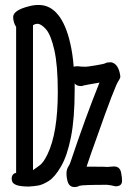

<svg xmlns="http://www.w3.org/2000/svg" viewBox="-20 -738 540 774"><path d="M213 -368Q213 -475 199 -536.5Q185 -598 165.5 -620Q146 -642 131 -642Q121 -642 113 -636V-52Q123 -59 138 -70Q154 -80 171 -115Q213 -201 213 -368ZM253 -5Q248 -22 248 -39Q248 -56 257 -69Q262 -77 265 -87Q325 -266 381 -405Q320 -395 309 -391H308Q288 -391 281 -402Q281 -389 281 -375Q281 -260 266 -185Q251 -110 226 -67Q201 -24 176.5 -8.5Q152 7 133.5 10Q115 13 96 14Q64 14 48 8.5Q32 3 29 -7Q27 -14 27 -16Q27 -38 45 -41V-630Q40 -636 36.5 -647.5Q33 -659 33 -669Q33 -697 98 -713Q116 -718 136 -718Q182 -718 214 -678.5Q246 -639 263 -564Q273 -522 277 -469Q283 -471 292 -471H293Q305 -469 326 -469Q332 -469 366 -474.5Q400 -480 405.5 -483.5Q411 -487 427 -487H428Q453 -482 462 -447Q465 -435 465 -429Q465 -423 459 -414Q446 -400 367 -175Q346 -118 329 -66Q336 -66 369 -66Q402 -66 413 -65Q420 -65 439 -67Q463 -67 468 -43Q472 -24 472 -9Q472 13 446 13H445Q426 8 411 7Q314 7 300 11Q292 16 280 16Q260 16 253 -5Z"/></svg>

Font: Moon Stars Kai HW
Style: Bold
Weight: 700
Designer: GuiWonder
Version: Version 1.101